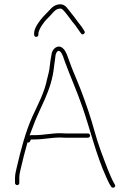

<svg xmlns="http://www.w3.org/2000/svg" viewBox="-20 -854 606 895"><path d="M159 -692V-698C159 -701.3 160.3 -706.3 163 -713C169.4 -728.5 177.3 -739.4 186.5 -751.5C196.2 -764.2 212.5 -778.2 223 -791C233.4 -802.6 243.2 -814 262 -814C269.2 -814 277.6 -804.2 281 -800C298.3 -779.9 313.4 -756.1 331 -736C339.3 -724.4 348.6 -710.7 357 -699C363.7 -686.9 380.9 -698.1 373 -710C365.2 -723.6 356.3 -736.2 346 -748C334 -764 321 -782.8 308 -798C296.9 -810.9 285.1 -834 262 -834C236.5 -834 222.9 -820.3 209 -805C197.1 -791.9 181.1 -777 171 -764C159.5 -749.2 139 -722.7 139 -698V-692C139 -686.7 143.7 -682 149 -682C154.3 -682 159 -686.7 159 -692ZM70 -1V-26C70 -38.1 73 -52.2 76 -65C85.3 -105.3 97 -151.5 108 -190C113.3 -188.7 117.3 -190.3 120 -195C121.4 -198.3 122.2 -204 127 -204H141C183 -204 218.7 -213 261 -213C269.7 -212.3 277.7 -212 285 -212H390C395.3 -212 400 -216.7 400 -222C400 -227.3 395.3 -232 390 -232H285C278.3 -232 270.3 -232.3 261 -233C218.7 -233 182.6 -224 141 -224H126C123.3 -224 120.7 -223.7 118 -223C122 -234.3 126.3 -245.7 131 -257C163.8 -351.7 220.4 -428.4 232 -544C234.1 -564.7 237.2 -576 239 -597C240 -605.4 249.6 -624.4 260 -614C271.7 -604.3 276.2 -583.5 283 -565C308.8 -495 337.8 -431.1 363.5 -357C401.2 -248.5 428.3 -131.6 474 -31L484 -9C489.7 2.4 492.6 7.9 498 16C505.6 27.5 523.4 17.1 515 6C503.2 -14.6 492.4 -38.7 483 -63C461 -120.3 437.6 -179.4 421 -241C404.3 -303.1 380.5 -372.4 358 -431.5C338.6 -482.3 319.3 -522.5 302 -572C294.2 -593.2 287.9 -615.6 274 -628C251.1 -650.9 221.9 -626.1 220 -599C216.5 -579.9 214 -565.8 212 -546C209.7 -522.7 205.7 -509.9 200 -487C186.8 -420.9 157.4 -368.8 132 -313C99.2 -240.9 76.8 -154.6 57 -69C53.9 -55.6 50 -39.5 50 -26V-1C50 4.3 54.7 9 60 9C65.3 9 70 4.3 70 -1Z"/></svg>

Font: HoneyBee
Style: UltLit
Weight: 100
Foundry: Cannot Into Space Fonts
Version: Version 0.89